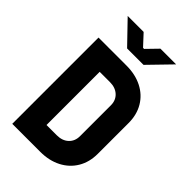

<svg xmlns="http://www.w3.org/2000/svg" viewBox="-275 -1047 1149 1149"><g transform="rotate(45 300.0 -472.5)"><path d="M63 0V-730H300Q375 -730 432 -701Q489 -672 520.5 -619Q552 -566 552 -496V-235Q552 -165 520.5 -112Q489 -59 432 -29.5Q375 0 300 0ZM300 -140Q346 -140 374 -166Q402 -192 402 -235V-496Q402 -538 374 -564Q346 -590 300 -590H213V-140ZM369 -805H230L95 -945H230L295 -875H304L372 -945H505Z"/></g></svg>

Font: JetBrains Mono Extra Bold
Style: Regular
Weight: 800
Monospace: yes
Designer: Philipp Nurullin, Konstantin Bulenkov
Foundry: JetBrains
Version: 2.002